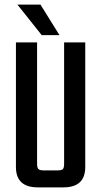

<svg xmlns="http://www.w3.org/2000/svg" viewBox="-20 -809 437 829"><path d="M236.8 -657.2H160.2L55.2 -789.1H154.8ZM256.8 -626H348.1V-87.9Q348.1 0 253.9 0H143.1Q48.8 0 48.8 -87.9V-626H140.1V-102.1Q140.1 -84.5 146 -78.9Q151.9 -73.2 169.9 -73.2H227.1Q245.6 -73.2 251.2 -78.6Q256.8 -84 256.8 -102.1Z"/></svg>

Font: Teko
Style: Regular
Weight: 400
Designer: Manushi Parikh, Jonny Pinhorn
Foundry: Indian Type Foundry
Version: Version 2.000;PS 1.0;hotconv 1.0.79;makeotf.lib2.5.61930